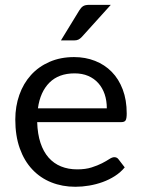

<svg xmlns="http://www.w3.org/2000/svg" viewBox="-20 -744 568 772"><path d="M409.5 -308.5Q409.5 -339.5 400.8 -365.2Q392 -391 375.2 -409.8Q358.5 -428.5 334.5 -438.8Q310.5 -449 280 -449Q216 -449 178.8 -411.8Q141.5 -374.5 132.5 -308.5ZM481.5 -71Q465 -51 442 -36.2Q419 -21.5 392.8 -12Q366.5 -2.5 338.5 2.2Q310.5 7 283 7Q230.5 7 186.2 -10.8Q142 -28.5 109.8 -62.8Q77.5 -97 59.5 -147.5Q41.5 -198 41.5 -263.5Q41.5 -316.5 57.8 -362.5Q74 -408.5 104.5 -442.2Q135 -476 179 -495.2Q223 -514.5 278 -514.5Q323.5 -514.5 362.2 -499.2Q401 -484 429.2 -455.2Q457.5 -426.5 473.5 -384.2Q489.5 -342 489.5 -288Q489.5 -267 485 -260Q480.5 -253 468 -253H129.5Q131 -205 142.8 -169.5Q154.5 -134 175.5 -110.2Q196.5 -86.5 225.5 -74.8Q254.5 -63 290.5 -63Q324 -63 348.2 -70.8Q372.5 -78.5 390 -87.5Q407.5 -96.5 419.2 -104.2Q431 -112 439.5 -112Q450.5 -112 456.5 -103.5ZM425.5 -724.5 309 -595.5Q302 -588 295.2 -584.8Q288.5 -581.5 278 -581.5H225L299 -702.5Q306 -714 314.2 -719.2Q322.5 -724.5 338.5 -724.5Z"/></svg>

Font: Lato 2
Style: Regular
Weight: 400
Designer: Lukasz Dziedzic with Adam Twardoch and Botio Nikoltchev
Foundry: tyPoland Lukasz Dziedzic
Version: Version 2.015; 2015-08-06; http://www.latofonts.com/